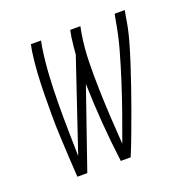

<svg xmlns="http://www.w3.org/2000/svg" viewBox="-99 -615 699 711"><g transform="rotate(-20 250.0 -260.0)"><path d="M89 0Q86 -41 84 -81.5Q82 -122 80 -163Q78 -204 78 -245Q78 -286 78.5 -327.5Q79 -369 81.5 -410.5Q84 -452 90 -494L95 -520H135L130 -494Q122 -440 119 -387Q116 -334 115.5 -281Q115 -228 116 -175.5Q117 -123 118 -71L238 -427Q239 -443 241 -460Q243 -477 245 -494L250 -520H290L285 -494Q276 -439 275 -384Q274 -329 275.5 -274.5Q277 -220 280 -166Q283 -112 287 -58Q307 -112 326 -166Q345 -220 362.5 -274.5Q380 -329 395.5 -384Q411 -439 420 -494L425 -520H465L460 -494Q454 -452 442.5 -410.5Q431 -369 417.5 -327.5Q404 -286 390 -245Q376 -204 361 -163Q346 -122 331 -81.5Q316 -41 299 0H260Q250 -77 244 -155Q238 -233 236 -312L128 0Z"/></g></svg>

Font: Iosevka Term Curly XLt Obl
Style: Regular
Weight: 200
Italic angle: -9°
Designer: Belleve Invis
Foundry: Belleve Invis
Version: Version 32.3.0